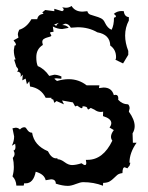

<svg xmlns="http://www.w3.org/2000/svg" viewBox="-20 -607 484 630"><path d="M202.6 2.9Q185.5 2.9 163.1 -4.4Q163.1 -18.6 147.5 -18.6L129.9 -15.6Q125.5 -35.6 97.2 -43.5Q89.8 -5.4 64 -5.4L59.6 -5.9L57.6 2H33.7Q32.7 -16.6 21 -28.3Q25.4 -43 25.4 -59.1Q25.4 -75.2 22 -88.9Q27.8 -95.2 27.8 -102.1Q27.8 -107.9 24.4 -112.8Q30.8 -114.7 30.8 -125L29.8 -135.3L19 -128.9Q26.4 -144 26.4 -159.2L21 -186L31.2 -188Q39.6 -188 45.4 -182.1Q51.8 -189.5 60.1 -189.5Q63.5 -189.5 65.4 -186.8Q67.4 -184.1 69.6 -180.9Q71.8 -177.7 75.2 -174.8Q78.6 -171.9 85.4 -171.4Q91.8 -129.9 137.2 -110.8Q148.9 -87.4 164.1 -87.4L168 -87.9L168.9 -84.5Q179.2 -84.5 191.9 -75Q204.6 -65.4 216.3 -65.4Q229 -65.4 247.6 -71.3Q254.9 -65.4 258.8 -65.4Q263.2 -65.4 263.2 -72.8L261.7 -82.5H267.1Q318.4 -82.5 348.6 -145.5Q344.2 -151.4 344.2 -158.2Q344.2 -168 353.5 -180.2L339.4 -188.5Q345.2 -196.3 345.2 -203.1Q345.2 -217.8 317.9 -226.1L318.4 -240.7Q314.5 -239.7 310.5 -239.7Q299.8 -239.7 290 -247.1L277.8 -252.9L270 -247.6L267.1 -249.5Q267.1 -258.3 251 -258.3Q251 -252 248 -252Q244.6 -252 233.4 -260.3L226.6 -257.8L219.2 -271L183.6 -277.3L189.9 -264.6L165.5 -275.4L158.2 -269.5L154.8 -280.3Q148.4 -281.7 148.4 -283.7L148.9 -286.1H129.9Q114.7 -317.4 78.6 -323.2L76.2 -340.3L68.4 -330.6L64 -349.1L53.2 -343.3L54.7 -362.3L47.4 -354.5L48.3 -360.8Q48.3 -371.1 35.6 -372.6Q39.6 -375 39.6 -378.4Q39.6 -382.3 33.7 -388.2L26.4 -411.1L31.2 -412.1Q25.4 -425.3 25.4 -442.4L27.8 -457.5Q32.2 -457.5 32.2 -460.9Q32.2 -465.3 24.4 -474.6L40.5 -483.4L38.6 -493.2Q38.6 -500.5 43 -509.3Q67.4 -516.6 83 -543.9H102.1Q105 -560.1 123 -561.5L118.7 -566.4L128.4 -574.2L158.2 -570.3V-578.1L184.1 -570.3Q189 -572.3 189 -575.7Q189 -578.6 184.1 -583L195.8 -581.5Q206.5 -581.5 214.8 -587.4Q226.1 -568.8 251 -568.8L266.6 -570.3Q268.6 -562 276.1 -559.1Q283.7 -556.2 293 -553.7Q302.2 -551.3 311 -547.1Q319.8 -543 324.2 -532.7Q333 -514.2 346.2 -509.3Q354 -524.4 354 -548.8Q360.4 -550.3 360.4 -553.2Q360.4 -556.6 353.5 -561.5Q364.3 -570.8 378.9 -570.8L386.2 -570.3Q388.2 -552.2 402.8 -550.8V-539.6Q390.6 -517.1 390.6 -490.2Q390.6 -466.3 400.9 -439.9V-427.2L383.8 -398.9L358.4 -411.1Q360.8 -412.6 360.8 -419.4Q360.8 -444.3 341.8 -457.5Q340.8 -493.7 299.3 -501Q271 -517.6 234.9 -517.6L212.4 -516.1Q205.6 -529.3 193.4 -529.3L184.1 -524.9Q198.2 -524.9 205.6 -515.6L184.1 -511.7Q168.9 -511.7 153.3 -520L155.8 -502.9Q144 -502 144 -499L148.4 -490.7Q148.4 -487.8 143.8 -486.6Q139.2 -485.4 133.5 -483.6Q127.9 -481.9 123.3 -478.8Q118.7 -475.6 118.7 -468.8L120.6 -459.5Q99.1 -446.3 99.1 -419.4Q99.1 -400.4 104 -390.1Q125 -381.8 141.6 -357.9L158.2 -361.8Q168.9 -361.8 181.6 -356L181.2 -348.6L165 -350.1Q158.7 -350.1 158.7 -348.1L167 -341.3Q187.5 -347.2 205.1 -347.2Q238.3 -347.2 264.2 -327.1H306.2L304.7 -317.9L319.8 -319.8Q346.7 -319.8 353.5 -294.9L358.9 -295.9Q368.2 -295.9 368.2 -284.2L367.7 -279.8Q380.9 -265.1 400.4 -264.6Q405.3 -259.8 405.3 -251.5Q403.3 -244.6 402.8 -240.7Q421.9 -214.4 421.9 -192.9Q421.9 -180.7 415 -169.4L416 -138.7H428.2Q404.8 -105.5 404.8 -73.2L407.7 -72.8L405.3 -64L397.9 -54.7L389.2 -58.1Q381.8 -58.1 381.8 -39.1Q370.1 -37.6 364.3 -32.5Q358.4 -27.3 353 -22Q347.7 -16.6 340.3 -12Q333 -7.3 318.4 -6.8L317.9 2.4Q287.6 -9.3 252.9 -9.3Q244.1 -9.3 228.8 -3.2Q213.4 2.9 202.6 2.9ZM164.6 -522Q166 -526.9 172.9 -532.2L157.7 -526.4Z"/></svg>

Font: Truetypewriter PolyglOTT
Style: Regular
Weight: 400
Designer: Sergey Beatoff a.k.a. Sam_T
Version: Version 3.76